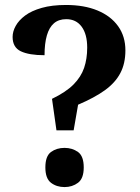

<svg xmlns="http://www.w3.org/2000/svg" viewBox="-20 -744 561 772"><path d="M207 -219.9 189.1 -346.6Q245.1 -373.6 275.5 -404.2Q305.8 -434.8 318.2 -471.1Q330.6 -507.5 330.6 -552.6Q330.6 -606.4 308.4 -636.6Q286.1 -666.9 246.5 -666.9Q216.1 -666.9 196.9 -650.4Q177.7 -633.8 168.4 -601.4Q159.1 -569.1 159.1 -522Q96.8 -522 63.7 -537.8Q30.7 -553.6 30.7 -595.5Q30.7 -617.5 43.2 -640Q55.7 -662.6 81.2 -681.6Q106.7 -700.6 147.8 -712.3Q188.8 -724 245.5 -724Q318.7 -724 372.2 -701.8Q425.7 -679.6 454.9 -638.7Q484.2 -597.8 484.2 -541.4Q484.2 -488.5 463.8 -450Q443.5 -411.4 401.9 -381.3Q360.2 -351.2 294 -323L276.1 -219.9ZM239.5 8.2Q207.6 8.2 185 -9.1Q162.4 -26.4 162.4 -70.8Q162.4 -116.3 185 -132.8Q207.6 -149.4 239.5 -149.4Q270.7 -149.4 293.7 -132.8Q316.7 -116.3 316.7 -70.8Q316.7 -26.4 293.7 -9.1Q270.7 8.2 239.5 8.2Z"/></svg>

Font: Noto Serif Gurmukhi
Style: Regular
Weight: 400
Designer: Vaibhav Singh and the Monotype Design Team
Foundry: Monotype Imaging Inc.
Version: Version 2.003